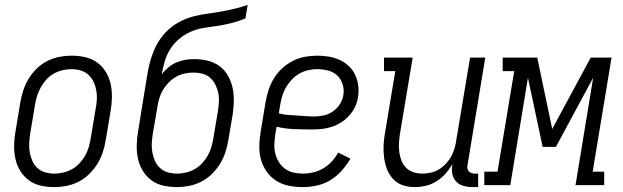

<svg xmlns="http://www.w3.org/2000/svg" viewBox="-20 -755 2540 783"><path d="M202 8Q173 8 146 2Q119 -4 98 -19.5Q77 -35 63 -57.5Q49 -80 43 -106.5Q37 -133 37.5 -161Q38 -189 43 -218L63 -338Q67 -362 75 -386.5Q83 -411 96.5 -433.5Q110 -456 129.5 -475Q149 -494 172.5 -506Q196 -518 221.5 -523Q247 -528 271 -528Q300 -528 327 -522Q354 -516 375.5 -500.5Q397 -485 411 -462.5Q425 -440 431 -413.5Q437 -387 436.5 -359Q436 -331 431 -302L411 -182Q407 -158 399 -133.5Q391 -109 377 -86.5Q363 -64 343.5 -45Q324 -26 300.5 -14Q277 -2 251.5 3Q226 8 202 8ZM202 -47Q220 -47 239 -51.5Q258 -56 274.5 -65.5Q291 -75 304.5 -89.5Q318 -104 327.5 -121Q337 -138 342 -155.5Q347 -173 350 -191L370 -311Q374 -331 375 -350Q376 -369 372.5 -387.5Q369 -406 361 -422.5Q353 -439 339.5 -451Q326 -463 308 -468Q290 -473 271 -473Q253 -473 234.5 -468.5Q216 -464 199 -454.5Q182 -445 169 -430.5Q156 -416 146.5 -399Q137 -382 131.5 -364.5Q126 -347 123 -329L103 -209Q100 -189 99 -170Q98 -151 101.5 -132.5Q105 -114 112.5 -97.5Q120 -81 133.5 -69Q147 -57 165 -52Q183 -47 202 -47Z M702 8Q673 8 646 2Q619 -4 598 -19.5Q577 -35 563 -57.5Q549 -80 543 -106.5Q537 -133 537.5 -161Q538 -189 543 -218L560 -324Q565 -353 569.5 -382Q574 -411 579 -440Q583 -467 589.5 -493.5Q596 -520 606.5 -546Q617 -572 633.5 -596Q650 -620 672.5 -639Q695 -658 721 -670.5Q747 -683 774 -689.5Q801 -696 828 -699.5Q855 -703 882.5 -708Q910 -713 937 -719.5Q964 -726 990 -735L981 -680Q955 -669 928 -662Q901 -655 874 -650.5Q847 -646 819.5 -642.5Q792 -639 766 -629Q740 -619 716.5 -601Q693 -583 677 -559Q661 -535 653 -508.5Q645 -482 640 -456V-453Q652 -468 667 -480.5Q682 -493 700 -500.5Q718 -508 736 -511Q754 -514 772 -514Q800 -514 827 -507.5Q854 -501 875 -485.5Q896 -470 909 -447.5Q922 -425 928 -399Q934 -373 933.5 -345Q933 -317 929 -289L911 -182Q907 -158 899 -133.5Q891 -109 877 -86.5Q863 -64 843.5 -45Q824 -26 800.5 -14Q777 -2 751.5 3Q726 8 702 8ZM702 -47Q720 -47 739 -51.5Q758 -56 774.5 -65.5Q791 -75 804.5 -89.5Q818 -104 827.5 -121Q837 -138 842 -155.5Q847 -173 850 -191L868 -298Q871 -317 872.5 -336.5Q874 -356 870.5 -374Q867 -392 859 -408.5Q851 -425 838 -437Q825 -449 806.5 -454Q788 -459 769 -459Q751 -459 732.5 -455Q714 -451 697.5 -441.5Q681 -432 667.5 -418Q654 -404 644.5 -388Q635 -372 629.5 -354Q624 -336 622 -319L603 -209Q600 -189 599 -170Q598 -151 601.5 -132.5Q605 -114 612.5 -97.5Q620 -81 633.5 -69Q647 -57 665 -52Q683 -47 702 -47Z M1216 8Q1186 8 1158 2.5Q1130 -3 1107 -17.5Q1084 -32 1068 -54.5Q1052 -77 1044.5 -103.5Q1037 -130 1037.5 -159Q1038 -188 1043 -218L1063 -338Q1067 -362 1075 -387Q1083 -412 1096.5 -434.5Q1110 -457 1130.5 -476Q1151 -495 1175 -507Q1199 -519 1224 -523.5Q1249 -528 1274 -528Q1298 -528 1321.5 -524Q1345 -520 1365.5 -510.5Q1386 -501 1402.5 -485.5Q1419 -470 1428.5 -449.5Q1438 -429 1441 -405.5Q1444 -382 1440 -358Q1437 -338 1427.5 -318.5Q1418 -299 1403.5 -283Q1389 -267 1370.5 -255.5Q1352 -244 1332 -237.5Q1312 -231 1292 -229Q1272 -227 1252 -227Q1215 -227 1179 -228.5Q1143 -230 1108 -238L1103 -209Q1100 -188 1099 -168Q1098 -148 1102.5 -129.5Q1107 -111 1117 -94.5Q1127 -78 1142 -67Q1157 -56 1176 -51.5Q1195 -47 1215 -47Q1236 -47 1257.5 -52Q1279 -57 1298.5 -68.5Q1318 -80 1333.5 -97Q1349 -114 1359 -133L1409 -108Q1394 -82 1373.5 -59Q1353 -36 1327.5 -20.5Q1302 -5 1273 1.5Q1244 8 1216 8ZM1262 -280Q1281 -280 1301 -284.5Q1321 -289 1337.5 -300.5Q1354 -312 1365.5 -329.5Q1377 -347 1380 -366Q1384 -389 1377.5 -410.5Q1371 -432 1356 -446.5Q1341 -461 1319 -467Q1297 -473 1274 -473Q1256 -473 1237.5 -469Q1219 -465 1202 -455.5Q1185 -446 1171 -431.5Q1157 -417 1147 -400Q1137 -383 1131.5 -365Q1126 -347 1123 -329L1117 -293Q1134 -288 1152.5 -286.5Q1171 -285 1189.5 -284Q1208 -283 1226 -281.5Q1244 -280 1262 -280Z M1671 8Q1645 8 1621.5 0Q1598 -8 1582 -26Q1566 -44 1557.5 -67Q1549 -90 1546 -115Q1543 -140 1544.5 -166Q1546 -192 1551 -218L1592 -465H1546V-520H1663L1611 -209Q1608 -190 1607 -171Q1606 -152 1608.5 -134Q1611 -116 1617.5 -99.5Q1624 -83 1636.5 -70.5Q1649 -58 1666.5 -52.5Q1684 -47 1702 -47Q1719 -47 1737 -51Q1755 -55 1770.5 -64.5Q1786 -74 1799 -88Q1812 -102 1820.5 -118Q1829 -134 1834 -151Q1839 -168 1841 -185L1897 -520H1959L1887 -84Q1885 -76 1886 -69Q1887 -62 1891 -57Q1895 -52 1902 -49.5Q1909 -47 1916 -47H1930V8H1907Q1888 8 1870 3Q1852 -2 1840 -15Q1828 -28 1824.5 -46.5Q1821 -65 1825 -84V-86Q1813 -65 1797 -47Q1781 -29 1760.5 -16Q1740 -3 1717 2.5Q1694 8 1671 8Z M1955 0V-55H2009L2077 -465H2030V-520H2171L2232 -229L2389 -520H2474L2397 -55H2444V0H2327L2399 -438L2247 -156H2193L2133 -438L2061 0Z"/></svg>

Font: Iosevka Curly Slab Light
Style: Italic
Weight: 300
Italic angle: -9°
Monospace: yes
Designer: Belleve Invis
Foundry: Belleve Invis
Version: Version 22.1.2; ttfautohint (v1.8.4)